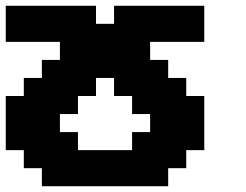

<svg xmlns="http://www.w3.org/2000/svg" viewBox="-20 -645 852 665"><path d="M125 0H562.5V-62.5H625V-125H687.5V-312.5H625V-375H562.5V-437.5H500V-500H687.5V-625H375V-562.5H312.5V-625H0V-500H187.5V-437.5H125V-375H62.5V-312.5H0V-125H62.5V-62.5H125ZM437.5 -125H250V-187.5H187.5V-250H250V-312.5H312.5V-375H375V-312.5H437.5V-250H500V-187.5H437.5Z"/></svg>

Font: Faithful 32x
Style: Semibold
Weight: 400
Foundry: Faithful Resource Pack
Version: Version 1.0; January 27, 2023